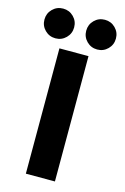

<svg xmlns="http://www.w3.org/2000/svg" viewBox="-174 -939 649 999"><g transform="rotate(15 150.5 -440.0)"><path d="M71.7 0V-675H228.3V0ZM262.5 -720Q229.2 -720 205.8 -743.3Q182.5 -766.7 182.5 -800Q182.5 -833.3 205.8 -856.7Q229.2 -880 262.5 -880Q295.8 -880 319.2 -856.7Q342.5 -833.3 342.5 -800Q342.5 -766.7 319.2 -743.3Q295.8 -720 262.5 -720ZM37.5 -720Q4.2 -720 -19.2 -743.3Q-42.5 -766.7 -42.5 -800Q-42.5 -833.3 -19.2 -856.7Q4.2 -880 37.5 -880Q70.8 -880 94.2 -856.7Q117.5 -833.3 117.5 -800Q117.5 -766.7 94.2 -743.3Q70.8 -720 37.5 -720Z"/></g></svg>

Font: Funnel Display Light ExtraBold
Style: Regular
Weight: 800
Version: Version 1.000